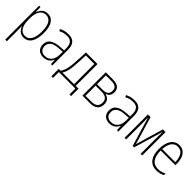

<svg xmlns="http://www.w3.org/2000/svg" viewBox="209 -1691 3083 3083"><g transform="rotate(45 1750.0 -150.0)"><path d="M80 240H117V-7C117 -41 117 -76 115 -103H118C138 -45 181 11 263 11C374 11 444 -84 444 -270C444 -449 383 -540 268 -540C182 -540 138 -480 116 -415H114L110 -530H80ZM260 -24C172 -24 117 -104 117 -247V-281C117 -416 167 -505 263 -505C358 -505 406 -424 406 -270C406 -100 347 -24 260 -24Z M710 11C800 11 845 -39 870 -94H872L877 0H908V-357C908 -486 849 -540 744 -540C671 -540 628 -525 582 -502L597 -469C644 -493 680 -505 743 -505C823 -505 871 -464 871 -351V-306L781 -300C641 -290 561 -240 561 -133C561 -49 612 11 710 11ZM713 -23C643 -23 600 -63 600 -134C600 -220 667 -262 785 -269L871 -275V-219C871 -100 817 -23 713 -23Z M1020 133H1057V0H1432V133H1469V-35H1405V-530H1142C1136 -391 1132 -316 1127 -255C1118 -154 1105 -101 1064 -35H1020ZM1162 -253C1167 -315 1171 -383 1175 -495H1368V-35H1104C1138 -90 1153 -150 1162 -253Z M1592 0H1767C1882 0 1940 -55 1940 -148C1940 -224 1901 -269 1833 -280V-283C1886 -297 1919 -336 1919 -402C1919 -478 1874 -530 1758 -530H1592ZM1629 -296V-496H1754C1846 -496 1881 -458 1881 -400C1881 -332 1844 -296 1756 -296ZM1629 -33V-263H1756C1852 -263 1902 -229 1902 -149C1902 -72 1856 -33 1760 -33Z M2210 11C2300 11 2345 -39 2370 -94H2372L2377 0H2408V-357C2408 -486 2349 -540 2244 -540C2171 -540 2128 -525 2082 -502L2097 -469C2144 -493 2180 -505 2243 -505C2323 -505 2371 -464 2371 -351V-306L2281 -300C2141 -290 2061 -240 2061 -133C2061 -49 2112 11 2210 11ZM2213 -23C2143 -23 2100 -63 2100 -134C2100 -220 2167 -262 2285 -269L2371 -275V-219C2371 -100 2317 -23 2213 -23Z M2550 0H2586V-399C2586 -431 2585 -459 2584 -494H2586L2734 0H2767L2913 -493H2916C2914 -457 2914 -430 2914 -401V0H2950V-530H2889L2751 -56L2610 -530H2550Z M3279 11C3334 11 3379 -1 3420 -23V-61C3372 -35 3331 -24 3279 -24C3165 -24 3104 -107 3104 -266H3438V-298C3438 -430 3385 -540 3257 -540C3130 -540 3065 -423 3065 -262C3065 -97 3135 11 3279 11ZM3105 -299C3113 -435 3170 -505 3257 -505C3357 -505 3401 -417 3401 -299Z"/></g></svg>

Font: Noto Sans Mono ExtraCondensed ExtraLight
Style: Regular
Weight: 200
Width: 2
Designer: Monotype Design Team
Foundry: Monotype Imaging Inc.
Version: Version 2.014